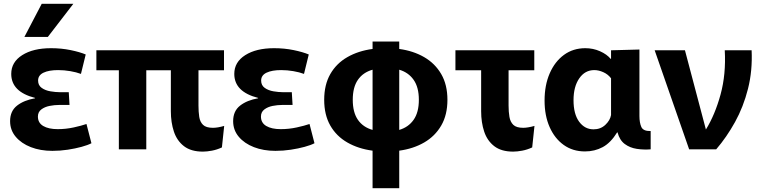

<svg xmlns="http://www.w3.org/2000/svg" viewBox="-20 -784 4011 1008"><path d="M255 8Q192 8 142 -11.5Q92 -31 62.5 -66Q33 -101 33 -148Q33 -201 69.5 -229.5Q106 -258 164 -268V-270Q39 -302 39 -396Q39 -458 96.5 -494.5Q154 -531 248 -531Q302 -531 350.5 -521Q399 -511 430 -498L405 -396Q381 -405 349 -410.5Q317 -416 285 -416Q237 -416 208.5 -402.5Q180 -389 180 -361Q180 -336 199 -322.5Q218 -309 245 -304.5Q272 -300 294 -300H341L345 -233H290Q266 -233 240.5 -228Q215 -223 197 -209.5Q179 -196 179 -172Q179 -139 207 -122.5Q235 -106 283 -106Q326 -106 367 -115Q408 -124 434 -133L460 -32Q441 -22 408 -13Q375 -4 335.5 2Q296 8 255 8ZM108 -590 199 -764H365L231 -590Z M748 0H604V-415H486V-520H1156V-415H1022V-230Q1022 -197 1026 -170.5Q1030 -144 1046 -128.5Q1062 -113 1098 -113Q1110 -113 1125 -115.5Q1140 -118 1157 -123L1145 -10Q1119 2 1092.5 7Q1066 12 1045 12Q983 12 946 -16.5Q909 -45 893 -93Q877 -141 877 -200V-415H748Z M1426 8Q1363 8 1313 -11.5Q1263 -31 1233.5 -66Q1204 -101 1204 -148Q1204 -201 1240.5 -229.5Q1277 -258 1335 -268V-270Q1210 -302 1210 -396Q1210 -458 1267.5 -494.5Q1325 -531 1419 -531Q1473 -531 1521.5 -521Q1570 -511 1601 -498L1576 -396Q1552 -405 1520 -410.5Q1488 -416 1456 -416Q1408 -416 1379.5 -402.5Q1351 -389 1351 -361Q1351 -336 1370 -322.5Q1389 -309 1416 -304.5Q1443 -300 1465 -300H1512L1516 -233H1461Q1437 -233 1411.5 -228Q1386 -223 1368 -209.5Q1350 -196 1350 -172Q1350 -139 1378 -122.5Q1406 -106 1454 -106Q1497 -106 1538 -115Q1579 -124 1605 -133L1631 -32Q1612 -22 1579 -13Q1546 -4 1506.5 2Q1467 8 1426 8Z M1936 204V7Q1861 -3 1803.5 -36Q1746 -69 1714 -125Q1682 -181 1682 -260Q1682 -339 1714 -395Q1746 -451 1803.5 -484Q1861 -517 1936 -527V-566H2076V-527Q2150 -517 2207 -484Q2264 -451 2296.5 -395Q2329 -339 2329 -260Q2329 -181 2296.5 -125Q2264 -69 2207 -36Q2150 -3 2076 7V204ZM1832 -260Q1832 -194 1859 -155Q1886 -116 1936 -102V-418Q1886 -404 1859 -365Q1832 -326 1832 -260ZM2179 -260Q2179 -326 2151.5 -365Q2124 -404 2076 -418V-102Q2124 -116 2151.5 -155Q2179 -194 2179 -260Z M2674 12Q2612 12 2575 -16.5Q2538 -45 2522 -93Q2506 -141 2506 -200V-415H2371V-520H2785V-415H2650V-230Q2650 -197 2654.5 -170.5Q2659 -144 2675 -128.5Q2691 -113 2727 -113Q2738 -113 2753.5 -115.5Q2769 -118 2786 -123L2774 -10Q2748 2 2721.5 7Q2695 12 2674 12Z M3051 11Q2987 11 2939.5 -23Q2892 -57 2865.5 -117Q2839 -177 2839 -256Q2839 -337 2866 -399Q2893 -461 2941 -496Q2989 -531 3053 -531Q3094 -531 3130 -515Q3166 -499 3186 -475H3188V-520L3337 -524V-175Q3337 -140 3347 -117.5Q3357 -95 3396 -96V0Q3359 3 3323 -2.5Q3287 -8 3260 -28Q3233 -48 3222 -89H3220Q3186 -34 3144 -11.5Q3102 11 3051 11ZM3096 -105Q3133 -105 3158 -128.5Q3183 -152 3188 -180V-373Q3172 -394 3147.5 -405Q3123 -416 3100 -416Q3051 -416 3021 -372.5Q2991 -329 2991 -258Q2991 -185 3020.5 -145Q3050 -105 3096 -105Z M3417 -520H3576L3686 -104Q3734 -182 3763 -288Q3792 -394 3785 -520H3926Q3931 -413 3907 -318Q3883 -223 3839 -143.5Q3795 -64 3740 0H3598Z"/></svg>

Font: Murecho SemiBold
Style: Regular
Weight: 600
Designer: Neil Summerour
Foundry: Positype
Version: Version 1.010; ttfautohint (v1.8.3)